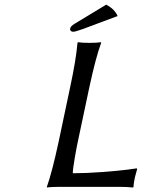

<svg xmlns="http://www.w3.org/2000/svg" viewBox="-20 -837 634 860"><path d="M379.9 -444.8 328.1 -200.2Q323.2 -178.2 314.5 -127.4Q305.7 -76.7 306.2 -61Q365.7 -61 437.3 -66.4Q508.8 -71.8 550.8 -77.1L592.8 -83L594.2 -79.1Q593.8 -76.7 589.8 -63.2Q585.9 -49.8 584.5 -43.5Q583 -37.1 580.8 -24.7Q578.6 -12.2 578.1 0L575.2 2.9Q550.8 0 516.1 0H243.2Q228 0 214.6 0.7Q201.2 1.5 195.3 2L189.9 2.9V0Q213.9 -68.4 242.2 -200.2L293.9 -444.8Q320.8 -569.8 327.1 -645L329.1 -647.9Q347.2 -645 379.9 -645Q414.1 -645 432.1 -647.9L433.1 -645Q409.2 -581.1 379.9 -444.8ZM457 -816.9 456.1 -815.9Q494.1 -795.9 506.8 -765.1L351.1 -707Q314.5 -693.8 307.1 -694.8Q301.3 -694.8 297.6 -698.2Q293.9 -701.7 293.9 -706.1Q293.9 -718.8 314.9 -731Z"/></svg>

Font: Linear Smooth
Style: Italic
Weight: 400
Designer: Philipp H. Poll, Flanker
Foundry: Philipp H. Poll, reworked by Flanker
Version: Version 1.061 | FøM Fix